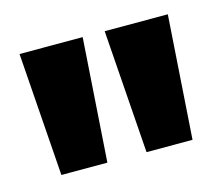

<svg xmlns="http://www.w3.org/2000/svg" viewBox="-51 -770 437 379"><g transform="rotate(-15 167.0 -581.0)"><path d="M33 -455 15 -707H144L127 -455ZM207 -455 189 -707H318L301 -455Z"/></g></svg>

Font: Bricolage Grotesque SemiCondensed
Style: Bold
Weight: 700
Width: 4
Designer: Mathieu Triay
Foundry: Atelier Triay
Version: Version 1.001;gftools[0.9.33.dev8+g029e19f]